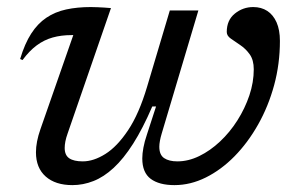

<svg xmlns="http://www.w3.org/2000/svg" viewBox="-20 -528 866 558"><path d="M473.5 -497.5H556.5L450 -140Q446.5 -128.5 444.8 -118.8Q443 -109 443 -101.5Q443 -78 457 -68.5Q471 -59 495.5 -59Q527.5 -59 559.2 -74.5Q591 -90 619.5 -116.8Q648 -143.5 670 -178.2Q692 -213 704.8 -251Q717.5 -289 717.5 -326.5Q717.5 -353.5 705.8 -370Q694 -386.5 678.2 -397Q662.5 -407.5 650.8 -415.8Q639 -424 639 -435Q639 -469.5 662.5 -488.5Q686 -507.5 716 -507.5Q739.5 -507.5 756.8 -496.2Q774 -485 783.8 -463Q793.5 -441 793.5 -409Q793.5 -342.5 776.8 -280.8Q760 -219 730.2 -166.2Q700.5 -113.5 661.8 -74Q623 -34.5 578.2 -12.2Q533.5 10 487 10Q442.5 10 418 -8.2Q393.5 -26.5 393.5 -67.5Q393.5 -81.5 396.8 -99Q400 -116.5 407 -137L433.5 -218.5H422.5Q395 -154.5 367 -110.5Q339 -66.5 310.2 -40Q281.5 -13.5 251.5 -1.8Q221.5 10 190.5 10Q141 10 112.8 -15Q84.5 -40 84.5 -85.5Q84.5 -115.5 97.5 -152.5L193 -426Q191 -426 190.5 -426Q190 -426 188 -426Q158 -426 133 -419Q108 -412 86.5 -396Q65 -380 45.5 -353.5L38.5 -356.5Q52 -401.5 70.8 -430.5Q89.5 -459.5 114.8 -476.5Q140 -493.5 172.2 -500.5Q204.5 -507.5 244 -507.5Q254 -507.5 263.5 -507Q273 -506.5 283 -506Q293 -505.5 302.5 -504.5L176.5 -140Q172 -127.5 170 -117Q168 -106.5 168 -98Q168 -77 181.2 -68Q194.5 -59 220.5 -59Q252 -59 286.2 -80.5Q320.5 -102 352.2 -149.5Q384 -197 407.5 -276Z"/></svg>

Font: Newsreader 8pt
Style: Italic
Weight: 400
Italic angle: -17°
Version: Version 1.003